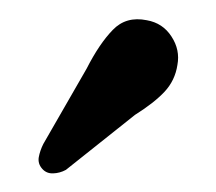

<svg xmlns="http://www.w3.org/2000/svg" viewBox="-20 -660 230 204"><path d="M72 -587Q85.5 -613.5 99.8 -628.2Q114 -643 136 -638.5Q153 -635.5 162.2 -621.2Q171.5 -607 168.5 -591Q166 -574.5 154.8 -562.5Q143.5 -550.5 123.5 -538L50 -479.5Q43.5 -476 36.5 -475.8Q29.5 -475.5 25 -480.5Q20 -486 21.2 -493Q22.5 -500 26 -507Z"/></svg>

Font: Fraunces 144pt S100
Style: Regular
Weight: 400
Version: Version 1.000; ttfautohint (v1.8.3)